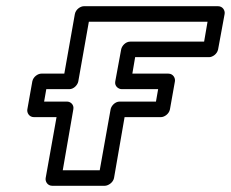

<svg xmlns="http://www.w3.org/2000/svg" viewBox="-20 -573 743 618"><path d="M482 -246H365C350 -246 338 -232 336 -221L301 -25H182L216 -221C219 -236 207 -246 196 -246H122L129 -286H203C218 -286 230 -300 232 -311L266 -503H648L637 -439H399C384 -439 372 -425 370 -414L351 -311C348 -296 361 -286 372 -286H489ZM498 -196C509 -196 524 -206 527 -221L543 -311C545 -322 537 -336 522 -336H406L415 -389H653C664 -389 679 -399 682 -414L703 -528C705 -539 697 -553 682 -553H250C239 -553 224 -543 221 -528L187 -336H113C102 -336 87 -326 84 -311L68 -221C66 -210 74 -196 89 -196H162L127 0C125 11 133 25 148 25H317C328 25 344 15 347 0L381 -196Z"/></svg>

Font: Asimov
Style: XWidOuIt
Weight: 500
Designer: Google
Version: Version 2.000980; 2014